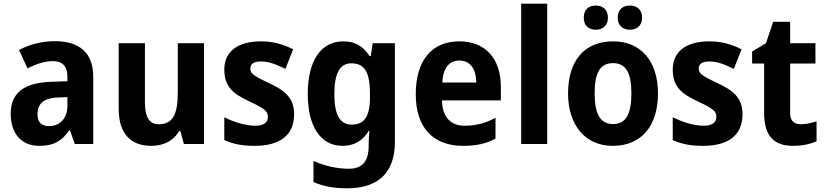

<svg xmlns="http://www.w3.org/2000/svg" viewBox="-20 -780 4471 1040"><path d="M276 -557C207 -557 138 -539 83 -509L129 -410C178 -434 222 -449 268 -449C317 -449 345 -421 345 -366V-340L258 -337C112 -332 38 -279 38 -163C38 -56 97 10 192 10C273 10 314 -16 355 -74H359L385 0H485V-364C485 -494 411 -557 276 -557ZM294 -252 345 -254V-206C345 -137 302 -97 246 -97C207 -97 183 -115 183 -162C183 -215 213 -249 294 -252Z M1085 -546H943V-281C943 -169 921 -107 840 -107C787 -107 765 -148 765 -227V-546H623V-190C623 -55 689 10 799 10C863 10 919 -15 950 -70H957L976 0H1085Z M1573 -161C1573 -255 1516 -293 1435 -331C1349 -371 1336 -384 1336 -409C1336 -434 1355 -447 1394 -447C1441 -447 1479 -429 1526 -407L1568 -513C1508 -543 1454 -556 1393 -556C1271 -556 1195 -503 1195 -404C1195 -315 1236 -275 1328 -232C1424 -188 1431 -173 1431 -147C1431 -118 1411 -99 1362 -99C1310 -99 1246 -119 1195 -145V-21C1246 1 1292 10 1359 10C1497 10 1573 -48 1573 -161Z M1840 -556C1718 -556 1647 -451 1647 -271C1647 -96 1716 10 1835 10C1893 10 1941 -12 1978 -72H1981C1979 -52 1977 -25 1977 -1V9C1977 96 1941 134 1870 134C1808 134 1742 120 1678 92V206C1735 231 1793 240 1860 240C2032 240 2119 152 2119 -11V-546H1999L1988 -476H1982C1946 -533 1899 -556 1840 -556ZM1883 -437C1953 -437 1984 -392 1984 -273V-253C1984 -144 1950 -105 1885 -105C1821 -105 1791 -159 1791 -269C1791 -383 1821 -437 1883 -437Z M2468 -556C2323 -556 2232 -458 2232 -269C2232 -87 2328 10 2488 10C2561 10 2614 -2 2664 -29V-142C2608 -112 2558 -99 2496 -99C2420 -99 2376 -147 2374 -236H2693V-309C2693 -464 2608 -556 2468 -556ZM2468 -452C2530 -452 2559 -403 2560 -333H2376C2380 -417 2417 -452 2468 -452Z M2944 0V-760H2803V0Z M3142 -684C3142 -641 3170 -619 3207 -619C3244 -619 3273 -641 3273 -684C3273 -729 3244 -750 3207 -750C3170 -750 3142 -729 3142 -684ZM3326 -684C3326 -641 3354 -619 3392 -619C3429 -619 3458 -641 3458 -684C3458 -729 3429 -750 3392 -750C3354 -750 3326 -729 3326 -684ZM3544 -274C3544 -456 3445 -556 3302 -556C3144 -556 3057 -450 3057 -274C3057 -102 3150 10 3299 10C3459 10 3544 -103 3544 -274ZM3201 -274C3201 -385 3230 -438 3300 -438C3371 -438 3400 -385 3400 -274C3400 -163 3371 -108 3301 -108C3231 -108 3201 -163 3201 -274Z M4002 -161C4002 -255 3945 -293 3864 -331C3778 -371 3765 -384 3765 -409C3765 -434 3784 -447 3823 -447C3870 -447 3908 -429 3955 -407L3997 -513C3937 -543 3883 -556 3822 -556C3700 -556 3624 -503 3624 -404C3624 -315 3665 -275 3757 -232C3853 -188 3860 -173 3860 -147C3860 -118 3840 -99 3791 -99C3739 -99 3675 -119 3624 -145V-21C3675 1 3721 10 3788 10C3926 10 4002 -48 4002 -161Z M4317 -107C4281 -107 4260 -126 4260 -166V-436H4397V-546H4260V-662H4168L4129 -546L4054 -501V-436H4119V-168C4119 -36 4179 10 4276 10C4325 10 4372 0 4403 -15V-123C4373 -113 4346 -107 4317 -107Z"/></svg>

Font: Noto Sans Sinhala UI SemiCondensed
Style: Bold
Weight: 700
Width: 4
Designer: Jelle Bosma - Monotype Design Team
Foundry: Monotype Imaging Inc.
Version: Version 2.006